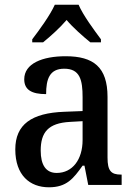

<svg xmlns="http://www.w3.org/2000/svg" viewBox="-20 -786 573 816"><path d="M117 -619V-606H163C195 -632 235 -668 263 -701C291 -668 332 -632 364 -606H409V-619C381 -657 333 -721 314 -766H213C193 -721 146 -657 117 -619ZM188 10C263 10 292 -27 331 -82H339L355 0H497V-44H494C452 -44 437 -60 437 -116V-374C437 -501 377 -547 259 -547C160 -547 83 -516 83 -449C83 -404 115 -386 176 -386C176 -449 190 -494 253 -494C320 -494 331 -446 331 -373V-314L254 -311C114 -306 45 -257 45 -151C45 -41 107 10 188 10ZM221 -51C175 -51 153 -85 153 -146C153 -223 184 -263 278 -268L331 -271V-191C331 -108 288 -51 221 -51Z"/></svg>

Font: Noto Serif Armenian SemiCondensed Medium
Style: Regular
Weight: 500
Width: 4
Designer: Monotype Design Team
Foundry: Monotype Imaging Inc.
Version: Version 2.008